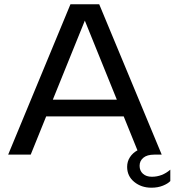

<svg xmlns="http://www.w3.org/2000/svg" viewBox="-20 -720 813 894"><path d="M733 0H698Q665 0 647.5 14.5Q630 29 630 52Q630 75 645.5 89Q661 103 687 103Q735 103 773 70V123Q762 135 738.5 144.5Q715 154 685 154Q638 154 605 127Q572 100 572 57Q572 32 585 12Q598 -8 620 -20L556 -178H195L123 0H18L308 -700H442ZM524 -256 375 -624 226 -256Z"/></svg>

Font: Goli
Style: Regular
Weight: 400
Designer: jaikishan Patel
Foundry: MagicType
Version: Version 1.000